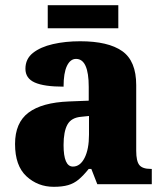

<svg xmlns="http://www.w3.org/2000/svg" viewBox="-20 -710 628 740"><path d="M187 10Q126 10 82 -30.5Q38 -71 38 -155Q38 -237 90 -276Q142 -315 246 -319L322 -322V-375Q322 -483 273 -483Q251 -483 238 -456Q225 -429 225 -376Q150 -376 114 -392Q78 -408 78 -445Q78 -483 107 -506Q136 -529 184 -540Q232 -551 289 -551Q397 -551 451 -513Q505 -475 505 -382V-129Q505 -89 517 -74Q529 -59 561 -59H565V0H355L332 -59H322Q301 -33 283 -18Q265 -3 242.5 3.5Q220 10 187 10ZM261 -68Q289 -68 306 -101.5Q323 -135 323 -191V-263L294 -260Q255 -257 240 -230Q225 -203 225 -151Q225 -68 261 -68ZM164 -601V-690H436V-601Z"/></svg>

Font: Noto Serif Armenian SemiCondensed Black
Style: Regular
Weight: 900
Width: 4
Designer: Monotype Design Team
Foundry: Monotype Imaging Inc.
Version: Version 2.008; ttfautohint (v1.8.4.7-5d5b)